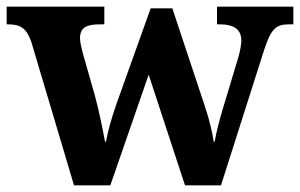

<svg xmlns="http://www.w3.org/2000/svg" viewBox="-23 -556 900 576"><path d="M71 -430 199 0H308L423 -332L532 0H640L769 -405C790 -470 805 -483 844 -483H857V-536H628V-483H635C679 -483 701 -468 701 -434C701 -423 697 -401 692 -384L648 -238C633 -188 627 -164 621 -131H618C614 -156 608 -188 592 -236L494 -531H429L327 -246C310 -197 301 -164 295 -131H292C286 -164 275 -220 262 -268L225 -398C221 -413 217 -430 217 -441C217 -474 237 -483 277 -483H290V-536H-3V-483H0C39 -483 56 -472 71 -430Z"/></svg>

Font: Noto Serif Test
Style: Bold
Weight: 700
Version: Version 1.000